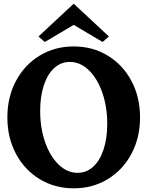

<svg xmlns="http://www.w3.org/2000/svg" viewBox="-20 -1017 800 1042"><path d="M20 -380Q20 -490 66.5 -577.5Q113 -665 195 -715Q277 -765 380 -765Q483 -765 565 -715Q647 -665 693.5 -577.5Q740 -490 740 -380Q740 -270 693.5 -182.5Q647 -95 565 -45Q483 5 380 5Q277 5 195 -45Q113 -95 66.5 -182.5Q20 -270 20 -380ZM562 -345Q562 -438 535 -515Q508 -592 461.5 -636.5Q415 -681 359 -681Q311 -681 274.5 -648Q238 -615 218 -554.5Q198 -494 198 -415Q198 -322 225 -245Q252 -168 298.5 -123.5Q345 -79 401 -79Q449 -79 485.5 -112Q522 -145 542 -205.5Q562 -266 562 -345ZM189 -819 380 -997 571 -819 537 -789 380 -882 223 -789Z"/></svg>

Font: Otomanopee One
Style: Regular
Weight: 400
Designer: Das Ende der Wildnis
Foundry: Gutenberg Labo
Version: Version 3.005